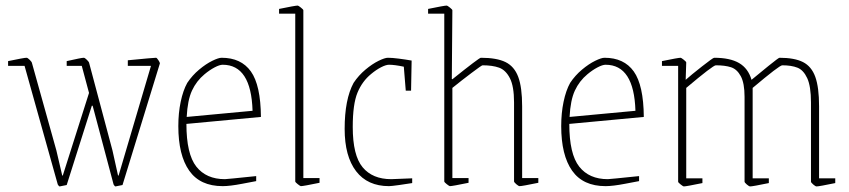

<svg xmlns="http://www.w3.org/2000/svg" viewBox="-20 -657 3041 688"><path d="M187 4 68 -421H9V-438Q66 -450 75 -450Q79 -450 86 -443Q93 -436 94 -433L182 -118L203 -28H205L299 -324L273 -421H219V-438Q272 -450 280 -450Q284 -450 291 -443Q298 -436 299 -433L383 -118L403 -28H405L521 -421H438V-441Q530 -450 539 -450Q542 -450 547.5 -441.5Q553 -433 553 -430L419 6L394 11Q391 11 387 4L312 -278H309L219 6L194 11Q191 11 187 4Z M619 -205Q619 -252 627.5 -292.5Q636 -333 651 -360Q669 -387 693.5 -407.5Q718 -428 740.5 -439Q763 -450 774 -450Q844 -450 879 -401Q914 -352 915 -238L648 -213Q648 -105 683.5 -60Q719 -15 786 -15Q792 -15 898 -26V-8Q892 -7 848 1.5Q804 10 778 10Q697 10 658 -45.5Q619 -101 619 -205ZM885 -260Q880 -425 778 -425Q767 -425 749 -415.5Q731 -406 713 -391Q684 -367 668 -332.5Q652 -298 649 -238Z M1038 -7V-608H980V-625Q1038 -637 1047 -637Q1049 -637 1058 -630Q1067 -623 1067 -620V-19H1125V-2Q1067 10 1058 10Q1056 10 1047 3Q1038 -4 1038 -7Z M1215 -195Q1215 -301 1247 -360Q1265 -387 1289.5 -407.5Q1314 -428 1336.5 -439Q1359 -450 1370 -450Q1385 -450 1408.5 -447Q1432 -444 1455 -440L1453 -332H1434L1427 -418Q1394 -425 1374 -425Q1363 -425 1345.5 -416Q1328 -407 1310 -392Q1278 -366 1261 -325Q1244 -284 1244 -202Q1244 -100 1279.5 -57.5Q1315 -15 1382 -15L1457 -18V-1Q1439 2 1410.5 6Q1382 10 1374 10Q1297 10 1256 -43.5Q1215 -97 1215 -195Z M1572 -7V-608H1514V-625Q1572 -637 1581 -637Q1583 -637 1592 -630Q1601 -623 1601 -620L1599 -374L1601 -373Q1697 -450 1703 -450Q1760 -450 1791.5 -434.5Q1823 -419 1837 -381.5Q1851 -344 1851 -276V-19H1909V-2Q1851 10 1842 10Q1838 10 1830 3Q1822 -4 1822 -7V-290Q1822 -348 1807 -377Q1792 -406 1768.5 -414.5Q1745 -423 1709 -423Q1706 -423 1669.5 -395.5Q1633 -368 1601 -342V-19H1659V-2Q1601 10 1592 10Q1590 10 1581 3Q1572 -4 1572 -7Z M1991 -205Q1991 -252 1999.5 -292.5Q2008 -333 2023 -360Q2041 -387 2065.5 -407.5Q2090 -428 2112.5 -439Q2135 -450 2146 -450Q2216 -450 2251 -401Q2286 -352 2287 -238L2020 -213Q2020 -105 2055.5 -60Q2091 -15 2158 -15Q2164 -15 2270 -26V-8Q2264 -7 2220 1.5Q2176 10 2150 10Q2069 10 2030 -45.5Q1991 -101 1991 -205ZM2257 -260Q2252 -425 2150 -425Q2139 -425 2121 -415.5Q2103 -406 2085 -391Q2056 -367 2040 -332.5Q2024 -298 2021 -238Z M2410 -6V-421H2352V-438Q2410 -450 2419 -450Q2421 -450 2430 -443Q2439 -436 2439 -433L2437 -371Q2456 -388 2495.5 -419Q2535 -450 2539 -450Q2596 -450 2628.5 -431Q2661 -412 2673 -371Q2698 -392 2734 -421Q2770 -450 2773 -450Q2827 -450 2857.5 -434.5Q2888 -419 2901.5 -381.5Q2915 -344 2915 -276V-18H2973V-1Q2915 11 2906 11Q2902 11 2894 4Q2886 -3 2886 -6V-290Q2886 -348 2872.5 -377Q2859 -406 2837.5 -414.5Q2816 -423 2783 -423Q2773 -423 2677 -342V-18H2735V-1Q2677 11 2668 11Q2664 11 2656 4Q2648 -3 2648 -6V-310Q2648 -359 2634.5 -384Q2621 -409 2599.5 -416Q2578 -423 2545 -423Q2535 -423 2439 -342V-18H2497V-1Q2439 11 2430 11Q2428 11 2419 4Q2410 -3 2410 -6Z"/></svg>

Font: Grenze Thin
Style: Regular
Weight: 250
Designer: Renata Polastri
Foundry: Omnibus-Type
Version: Version 1.002; ttfautohint (v1.8)